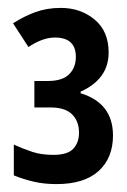

<svg xmlns="http://www.w3.org/2000/svg" viewBox="-20 -878 321 486"><path d="M123 -412Q92 -412 66 -418Q40 -424 15 -434V-512Q39 -501 62 -493.5Q85 -486 115 -486Q151 -486 165.5 -501.5Q180 -517 180 -542Q180 -571 162.5 -588.5Q145 -606 108 -606H67V-673H101Q138 -673 155 -690Q172 -707 172 -734Q172 -783 119 -783Q88 -783 52 -759L13 -819Q41 -837 70 -847.5Q99 -858 134 -858Q184 -858 219.5 -828.5Q255 -799 255 -745Q255 -678 184 -646V-642Q266 -617 266 -535Q266 -478 229.5 -445Q193 -412 123 -412Z"/></svg>

Font: Noto Sans Tamil UI ExtraCondensed SemiBold
Style: Regular
Weight: 600
Width: 2
Designer: Jelle Bosma - Monotype Design Team
Foundry: Monotype Imaging Inc.
Version: Version 2.004; ttfautohint (v1.8.4.7-5d5b)